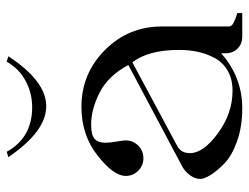

<svg xmlns="http://www.w3.org/2000/svg" viewBox="-105 -638 743 573"><g transform="rotate(-90 266.5 -351.5)"><path d="M84 -698 100 -703Q142 -627 233 -627Q275 -627 311.5 -646.5Q348 -666 369 -703L385 -698Q311 -585 236 -585Q161 -585 84 -698ZM234 -480Q333 -480 403.5 -410Q474 -340 474 -240V-40Q474 -36 476.5 -32.5Q479 -29 485 -26Q491 -23 494.5 -21.5Q498 -20 505.5 -17.5Q513 -15 514 -15V0H444Q422 0 408 -14Q394 -28 394 -50V-63Q323 0 230 0Q175 0 131.5 -15.5Q88 -31 65 -53.5Q42 -76 30.5 -95Q19 -114 19 -125Q19 -141 30 -156Q41 -171 56 -179L359 -340Q327 -400 277 -425.5Q227 -451 181 -451Q150 -451 138.5 -440.5Q127 -430 127 -408Q127 -397 130.5 -376Q134 -355 134 -348Q134 -326 118.5 -310.5Q103 -295 81 -295Q59 -295 43.5 -310.5Q28 -326 28 -348Q28 -384 89 -432Q150 -480 234 -480ZM367 -328 119 -195Q96 -184 96 -156Q96 -116 155.5 -72.5Q215 -29 282 -29Q317 -29 342 -43.5Q367 -58 380 -82.5Q393 -107 398.5 -133Q404 -159 404 -189Q404 -280 367 -328Z"/></g></svg>

Font: kawoszeh
Style: Medium
Weight: 500
Version: Version 000.030